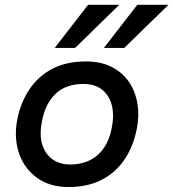

<svg xmlns="http://www.w3.org/2000/svg" viewBox="-20 -764 715 792"><path d="M262 7.5Q185.8 7.5 133.2 -30.2Q80.5 -67.9 58.6 -131.3Q36.7 -194.8 51.4 -272.2Q65.2 -340.8 100.9 -394.8Q136.6 -448.8 194.8 -479.7Q253 -510.6 334.8 -510.6Q396 -510.6 440.8 -487.8Q485.5 -465 512.1 -425.8Q538.7 -386.5 547 -336.1Q555.2 -285.8 543.9 -231Q530.2 -161.1 494.3 -107.1Q458.5 -53.1 400.5 -22.8Q342.6 7.5 262 7.5ZM269.4 -85.5Q337.9 -85.5 382.7 -124.5Q427.5 -163.6 441.1 -237.6Q451.5 -288.1 441.4 -328.8Q431.2 -369.4 401.8 -393.6Q372.5 -417.7 323.1 -417.7Q251.6 -417.7 209 -376.7Q166.4 -335.6 153.2 -264.2Q141.7 -207 154.6 -166.8Q167.6 -126.7 197.7 -106.1Q227.8 -85.5 269.4 -85.5ZM205.7 -566.3 343.5 -744.3H472.1L289.7 -566.3ZM408.6 -566.3 546.3 -744.3H675L492.6 -566.3Z"/></svg>

Font: REM Medium
Style: Italic
Weight: 500
Italic angle: -11°
Designer: Octavio Pardo
Foundry: Ashler Design
Version: Version 1.005;gftools[0.9.28]